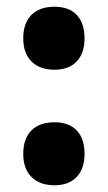

<svg xmlns="http://www.w3.org/2000/svg" viewBox="-20 -538 320 570"><path d="M142 -518Q185 -518 208 -493.5Q231 -469 231 -424Q231 -380 207.5 -355.5Q184 -331 142 -331Q98 -331 73.5 -355.5Q49 -380 49 -424Q49 -469 73 -493.5Q97 -518 142 -518ZM142 -175Q185 -175 208 -150.5Q231 -126 231 -81Q231 -37 207.5 -12.5Q184 12 142 12Q98 12 73.5 -12.5Q49 -37 49 -81Q49 -126 73 -150.5Q97 -175 142 -175Z"/></svg>

Font: Noto Sans Armenian Black Cond
Style: Regular
Weight: 900
Width: 3
Designer: Monotype Design team
Foundry: Monotype Imaging Inc.
Version: Version 1.000